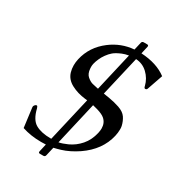

<svg xmlns="http://www.w3.org/2000/svg" viewBox="-198 -894 1014 1099"><g transform="rotate(30 308.5 -344.0)"><path d="M462.4 -189.5 463.4 -194.8Q466.3 -208.5 466.3 -220.7Q466.3 -257.3 440.9 -279.3Q425.3 -293 389.2 -303.7Q374.5 -308.1 357.4 -312L292 -28.8Q315.4 -33.2 348.1 -47.9Q388.7 -66.4 419.4 -101.6Q450.7 -137.7 462.4 -189.5ZM448.7 -707.5Q553.2 -701.7 616.7 -653.3L581.1 -550.8Q578.1 -542 569.8 -542H567.9Q561.5 -542.5 559.1 -555.7Q548.3 -599.6 515.1 -630.9Q482.9 -661.1 438.5 -663.6L377.4 -400.4Q396.5 -397.5 418.9 -393.6Q449.2 -388.7 485.4 -377Q521.5 -364.7 537.1 -341.8Q552.2 -319.3 558.6 -291Q561 -279.8 560.5 -267.6Q560.5 -248 555.2 -224.1Q531.2 -119.6 430.2 -50.3Q377.4 -14.6 326.2 1Q302.2 8.3 282.2 12.7L269 69.8Q266.6 81.1 254.9 81.1H232.4Q221.7 81.1 224.1 69.8L235.8 18.1Q212.9 19 204.1 19Q136.2 19 78.6 0L62 -128.9Q61.5 -130.9 62.5 -134.8Q63.5 -138.7 68.4 -144.5Q73.7 -150.4 79.6 -149.9Q85 -148.4 88.4 -135.7Q104.5 -67.9 142.6 -46.9Q180.7 -25.9 240.7 -25.9Q243.2 -25.9 246.1 -25.9L314 -319.3Q307.1 -320.3 299.8 -320.8Q247.6 -326.7 206.5 -348.6Q165.5 -370.1 153.3 -410.2Q147 -431.6 147 -454.6Q147 -475.1 151.9 -497.1Q172.9 -588.9 251.5 -648.4Q319.3 -699.7 403.3 -706.5L415 -757.3Q417.5 -768.6 428.2 -768.6H450.7Q462.4 -768.6 460 -757.3ZM393.1 -661.1Q369.6 -657.2 351.1 -649.4Q318.8 -635.7 302.7 -622.1Q286.6 -608.4 273.4 -589.8Q260.3 -571.8 252.4 -553.2Q244.1 -534.7 240.2 -518.1Q237.8 -507.3 237.8 -497.1Q237.8 -491.2 238.3 -485.4Q240.7 -452.1 259.3 -436.5Q277.8 -420.9 294.4 -416.5Q311 -412.1 327.1 -409.2Q330.6 -408.7 334.5 -407.7Z"/></g></svg>

Font: Caudex
Style: Italic
Weight: 400
Italic angle: -13°
Version: Version 1.04